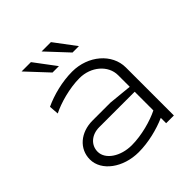

<svg xmlns="http://www.w3.org/2000/svg" viewBox="-200 -874 1018 1018"><g transform="rotate(-45 309.0 -365.0)"><path d="M282 -616 192 -736H122L234 -616ZM432 -616 342 -736H272L384 -616ZM528 0V-360C528 -462.7 430.8 -546 311 -546C236 -546 156.6 -525.3 96 -497L100 -442.8C150.6 -468.6 238 -494 314 -494C400.1 -494 470 -434 470 -360V-273L338.2 -286H204C113.5 -286 48 -228.8 48 -149.9C48 -63.8 142.5 6.1 259 6.1C331.6 6.1 409.8 -13.6 470 -40.2V0ZM470 -95.9C418.8 -70.3 334 -46 259 -46C174.5 -46 106 -92.5 106 -149.9C106 -199.8 147.2 -236 204 -236H470Z"/></g></svg>

Font: Resamitz
Style: Regular
Weight: 500
Designer: gluk
Foundry: gluk
Version: Version 0.047